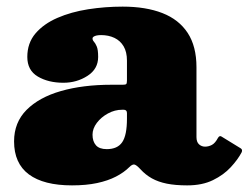

<svg xmlns="http://www.w3.org/2000/svg" viewBox="-20 -550 751 580"><path d="M22.5 -123Q22.5 -56.5 67.2 -23.2Q112 10 197.5 10Q240.5 10 273.2 3Q306 -4 330.2 -16.5Q354.5 -29 371 -45.5Q379.5 -54 385.8 -53Q392 -52 404.5 -38.5Q419.5 -22 438.8 -11.2Q458 -0.5 484 4.8Q510 10 545 10H545.5Q591 10 623.2 -5.8Q655.5 -21.5 677 -44.8Q698.5 -68 710 -90Q713.5 -98 707 -102L650 -137Q643.5 -142 638.5 -133.5Q630 -117.5 620 -112.2Q610 -107 599.5 -107Q589 -107 581.2 -114Q573.5 -121 573.5 -136V-347Q573.5 -410 547 -450.5Q520.5 -491 470.5 -510.5Q420.5 -530 350.5 -530Q297.5 -530 246.2 -522Q195 -514 153.5 -496Q112 -478 87.2 -449Q62.5 -420 62.5 -378Q62.5 -337.5 94.2 -318.8Q126 -300 171.5 -300Q212 -300 244.2 -320.8Q276.5 -341.5 276.5 -378Q276.5 -400 272.2 -409.8Q268 -419.5 263.8 -424Q259.5 -428.5 259.5 -434Q259.5 -437 262.8 -439.2Q266 -441.5 272 -442.8Q278 -444 285.5 -444Q308 -444 325.8 -435.5Q343.5 -427 353.5 -410Q363.5 -393 363.5 -367V-307Q363.5 -298 361.2 -296Q359 -294 350.5 -294H316.5Q230.5 -294 164.2 -275Q98 -256 60.2 -218Q22.5 -180 22.5 -123ZM259.5 -143Q259.5 -161.5 272.5 -178.8Q285.5 -196 306 -207.2Q326.5 -218.5 349.5 -218.5H353.5Q363.5 -218.5 363.5 -208.5V-191Q363.5 -141.5 349.2 -120.5Q335 -99.5 302.5 -99.5Q280 -99.5 269.8 -111.2Q259.5 -123 259.5 -143Z"/></svg>

Font: Besley Black
Style: Regular
Weight: 900
Designer: Owen Earl
Foundry: indestructible type*
Version: Version 2.001